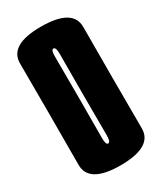

<svg xmlns="http://www.w3.org/2000/svg" viewBox="-160 -667 618 732"><g transform="rotate(-30 149.0 -301.0)"><path d="M148 3.5Q288.5 3.5 288 -78.8Q287.5 -161 287.5 -301Q287.5 -442 288 -524.2Q288.5 -606.5 148 -606.5Q9 -606.5 9.5 -524.2Q10 -442 10 -301Q10 -161 9.5 -78.8Q9 3.5 148 3.5ZM148 -92.5Q137.5 -92.5 138 -124Q138.5 -155.5 138.5 -301Q138.5 -447.5 138 -479Q137.5 -510.5 148 -510.5Q159.5 -510.5 159 -479Q158.5 -447.5 158.5 -301Q158.5 -155.5 159 -124Q159.5 -92.5 148 -92.5Z"/></g></svg>

Font: Anybody UltraCondensed
Style: Bold
Weight: 700
Width: 1
Version: Version 1.113;gftools[0.9.25]